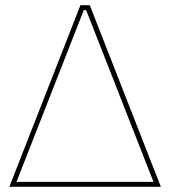

<svg xmlns="http://www.w3.org/2000/svg" viewBox="-20 -720 656 740"><path d="M16 0H36L303 -681H312L579 0H600L326 -700H290ZM25 0H589L581 -19H33Z"/></svg>

Font: Fixel Variable
Style: Regular
Weight: 100
Width: 3
Designer: AlfaBravo + MacPaw
Foundry: Kyrylo Tkachov, Marchela Mozhyna, Serhii Makarenko, Maria Weinstein, Zakhar Kryvoshyya
Version: Version 1.211